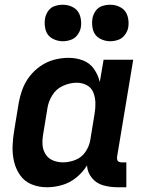

<svg xmlns="http://www.w3.org/2000/svg" viewBox="-20 -782 616 810"><path d="M178 8Q210 8 242.5 -1.5Q275 -11 302 -33Q329 -55 347 -84Q349 -54 368 -31Q387 -8 416 0Q445 8 476 8H513V-97H494Q487 -97 481.5 -99.5Q476 -102 474.5 -108Q473 -114 474 -121L542 -530H417L401 -436Q394 -466 376.5 -491Q359 -516 330.5 -527Q302 -538 269 -538Q239 -538 208.5 -530Q178 -522 150.5 -503Q123 -484 103.5 -458Q84 -432 73.5 -402Q63 -372 58 -342L40 -232Q34 -198 33 -164.5Q32 -131 39.5 -99.5Q47 -68 65.5 -42Q84 -16 114 -4Q144 8 178 8ZM246 -97Q224 -97 204 -105Q184 -113 172.5 -131Q161 -149 159.5 -170.5Q158 -192 162 -215L180 -325Q184 -353 200.5 -380Q217 -407 246 -420Q275 -433 304 -433Q327 -433 346.5 -422.5Q366 -412 374 -391Q382 -370 382.5 -347.5Q383 -325 379 -302L361 -192Q357 -166 341 -142Q325 -118 298.5 -107.5Q272 -97 246 -97ZM445 -608Q462 -608 479 -614Q496 -620 507 -635Q518 -650 521 -666Q525 -691 518 -714.5Q511 -738 490.5 -750Q470 -762 445 -762Q428 -762 411 -756.5Q394 -751 383.5 -736Q373 -721 370 -704Q366 -679 372.5 -655.5Q379 -632 400 -620Q421 -608 445 -608ZM245 -608Q262 -608 279 -614Q296 -620 307 -635Q318 -650 321 -666Q325 -691 318 -714.5Q311 -738 290.5 -750Q270 -762 245 -762Q228 -762 211 -756.5Q194 -751 183.5 -736Q173 -721 170 -704Q166 -679 172.5 -655.5Q179 -632 200 -620Q221 -608 245 -608Z"/></svg>

Font: Iosevka Sparkle
Style: Bold Italic
Weight: 700
Italic angle: -9°
Designer: Belleve Invis
Foundry: Belleve Invis
Version: Version 4.5.0; ttfautohint (v1.8.3)